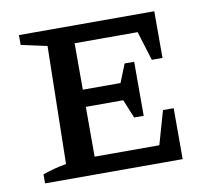

<svg xmlns="http://www.w3.org/2000/svg" viewBox="-64 -600 744 672"><g transform="rotate(-10 308.0 -263.5)"><path d="M495 -181H533V0H44V-32Q86 -47 128 -54L136 -472L44 -492V-527H525V-361H487L455 -465H231V-300H365L391 -365H425V-173H391L364 -239H231V-62H461Z"/></g></svg>

Font: Piazzolla SC Medium
Style: Regular
Weight: 500
Designer: Juan Pablo del Peral
Foundry: Huerta Tipografica
Version: Version 1.330